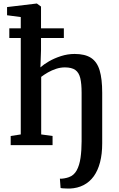

<svg xmlns="http://www.w3.org/2000/svg" viewBox="-20 -842 689 1114"><path d="M385.5 252Q381 252 369.2 251.8Q357.5 251.5 346 250.8Q334.5 250 331.5 248.5L327.5 194.5Q335 196 352.2 193Q369.5 190 379.5 186Q408.5 176 424.8 146.8Q441 117.5 447.2 74Q453.5 30.5 453.5 -22V-304Q453.5 -356 445.8 -388.5Q438 -421 417 -436Q396 -451 356 -451Q331 -451 305.8 -442.8Q280.5 -434.5 258.2 -421.8Q236 -409 219 -396V-62L285 -53V0H42V-53L100.5 -62V-743L21 -753.5V-801L192.5 -821.5H194L218 -804V-551.5L214.5 -451Q233 -468 264 -486Q295 -504 333.8 -516.5Q372.5 -529 413 -529Q473.5 -529 508.5 -506Q543.5 -483 558.2 -433.5Q573 -384 573 -304V-10.5Q573 51.5 560.5 99.5Q548 147.5 524 180.8Q500 214 465 232Q430 250 385.5 252ZM34 -621.5V-677.5H350.5V-621.5Z"/></svg>

Font: Merriweather 20pt SemiBold
Style: Regular
Weight: 600
Version: Version 2.100